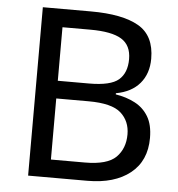

<svg xmlns="http://www.w3.org/2000/svg" viewBox="-52 -763 753 811"><g transform="rotate(5 325.0 -357.0)"><path d="M301 -714Q435 -714 503.5 -674.5Q572 -635 572 -537Q572 -474 537 -432.5Q502 -391 436 -379V-374Q481 -367 517.5 -348Q554 -329 575 -294Q596 -259 596 -203Q596 -106 529.5 -53Q463 0 348 0H97V-714ZM319 -410Q411 -410 445 -439.5Q479 -469 479 -527Q479 -586 437.5 -611.5Q396 -637 305 -637H187V-410ZM187 -335V-76H331Q426 -76 463 -113Q500 -150 500 -210Q500 -266 461.5 -300.5Q423 -335 324 -335Z"/></g></svg>

Font: Noto Sans Tifinagh Azawagh
Style: Regular
Weight: 400
Designer: JamraPatel
Foundry: JamraPatel LLC
Version: Version 2.006; ttfautohint (v1.8.4.7-5d5b)